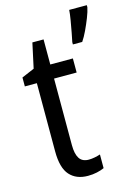

<svg xmlns="http://www.w3.org/2000/svg" viewBox="-117 -822 629 895"><g transform="rotate(-15 197.0 -375.0)"><path d="M217 -62Q231 -62 246 -65Q261 -68 273 -72V-6Q258 1 237.5 5.5Q217 10 194 10Q138 10 106.5 -25Q75 -60 75 -140V-469H17V-512L78 -538L104 -658H158V-537H267V-469H158V-148Q158 -105 172 -83.5Q186 -62 217 -62ZM394 -750Q390 -730 379 -702Q368 -674 355 -646.5Q342 -619 329 -600H284V-611Q287 -625 292.5 -653.5Q298 -682 303 -712Q308 -742 309 -760H394Z"/></g></svg>

Font: Noto Sans Gurmukhi Condensed
Style: Regular
Weight: 400
Width: 3
Designer: Jelle Bosma - Monotype Design Team
Foundry: Monotype Imaging Inc.
Version: Version 2.004; ttfautohint (v1.8.4.7-5d5b)